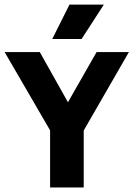

<svg xmlns="http://www.w3.org/2000/svg" viewBox="-46 -824 586 844"><path d="M174.2 0V-308.5L205.4 -197.3L-25.6 -595H129L271.7 -340.6H233.3L378.6 -595H520.6L291.5 -197.3L322 -306.4V0ZM183.6 -652.5 259.5 -803.9H410.6L312.6 -652.5Z"/></svg>

Font: Encode Sans SC Condensed Thin
Style: Regular
Weight: 100
Width: 3
Designer: Multiple Designers
Foundry: Impallari Type
Version: Version 3.002